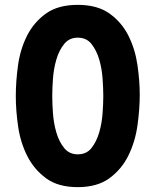

<svg xmlns="http://www.w3.org/2000/svg" viewBox="-20 -760 640 790"><path d="M300 -125Q336 -125 356.5 -151Q377 -177 388 -214.5Q399 -252 402 -293Q405 -334 405 -365Q405 -396 402 -437.5Q399 -479 388 -516Q377 -553 356.5 -579Q336 -605 300 -605Q265 -605 244 -579Q223 -553 212 -515.5Q201 -478 198 -437Q195 -396 195 -365Q195 -334 198 -293Q201 -252 212 -214.5Q223 -177 244 -151Q265 -125 300 -125ZM300 10Q219 10 169.5 -26.5Q120 -63 92 -118.5Q64 -174 54.5 -240Q45 -306 45 -365Q45 -424 54 -490Q63 -556 90.5 -611.5Q118 -667 168 -703.5Q218 -740 300 -740Q381 -740 431 -704Q481 -668 508.5 -613Q536 -558 545.5 -493Q555 -428 555 -371Q555 -310 545.5 -243Q536 -176 508 -119.5Q480 -63 430 -26.5Q380 10 300 10Z"/></svg>

Font: Maple Mono NL ExtraBold
Style: Regular
Weight: 800
Monospace: yes
Designer: subframe7536
Version: Version 7.000